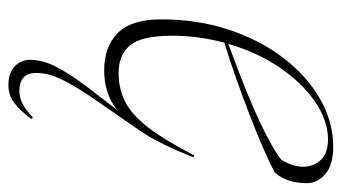

<svg xmlns="http://www.w3.org/2000/svg" viewBox="-194 -368 794 446"><g transform="rotate(90 203.0 -145.0)"><path d="M284.5 -74.5 214 27.5Q184 71 170.5 97Q157 123 153.2 138.8Q149.5 154.5 149.5 168Q149.5 207 192 207Q221.5 207 252.5 175.5L256.5 179.5Q235 207.5 217.5 220Q200 232.5 177.5 232.5Q149.5 232.5 134.2 218Q119 203.5 119 182Q119 166.5 124.2 148Q129.5 129.5 146.8 100.8Q164 72 199.5 26.5L235.5 -20Q215 -4 192.2 3Q169.5 10 143.5 10Q89 10 57 -21.2Q25 -52.5 25 -123Q25 -207 49 -279.5Q73 -352 114.8 -406.5Q156.5 -461 209.8 -491.5Q263 -522 321 -522Q363.5 -522 384.5 -503.5Q405.5 -485 405.5 -461Q405.5 -414.5 381 -386.5Q358 -374 322.2 -358.5Q286.5 -343 244.2 -326.8Q202 -310.5 159.2 -295.5Q116.5 -280.5 79 -269Q71.5 -240.5 67.2 -210Q63 -179.5 63 -147.5Q63 -77.5 85 -50.5Q107 -23.5 149.5 -23.5Q187 -23.5 217.2 -39.2Q247.5 -55 276.8 -93.2Q306 -131.5 341 -199L345.5 -197.5Q330 -158.5 315 -127.8Q300 -97 284.5 -74.5ZM304.5 -510Q260.5 -510 216.8 -480.2Q173 -450.5 137.2 -398.2Q101.5 -346 82 -278.5Q200 -321.5 264.5 -352.2Q329 -383 351.5 -402Q376.5 -444.5 362.2 -477.2Q348 -510 304.5 -510Z"/></g></svg>

Font: Newsreader 72pt ExtraLight
Style: Italic
Weight: 275
Italic angle: -17°
Designer: Hugues Gentile
Foundry: Production Type
Version: Version 1.003; ttfautohint (v1.8.3)